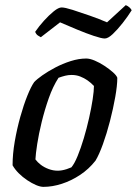

<svg xmlns="http://www.w3.org/2000/svg" viewBox="-20 -728 533 748"><path d="M149 0Q137 0 120.5 -7Q104 -14 86 -26Q68 -38 53 -53Q38 -68 29 -84Q29 -128 37.5 -177Q46 -226 59 -272.5Q72 -319 86.5 -355Q101 -391 113 -408Q123 -419 145 -434.5Q167 -450 195.5 -465Q224 -480 255.5 -490Q287 -500 316 -500Q330 -500 349 -492Q368 -484 387 -471.5Q406 -459 420 -446.5Q434 -434 437 -425Q437 -395 429 -350Q421 -305 408.5 -256.5Q396 -208 381 -166.5Q366 -125 352 -102Q326 -69 292 -46.5Q258 -24 221 -12Q184 0 149 0ZM205 -63Q213 -63 221.5 -64.5Q230 -66 239.5 -69Q249 -72 258 -76Q270 -90 282.5 -120.5Q295 -151 306.5 -189.5Q318 -228 327 -268Q336 -308 341 -341Q346 -374 346 -393Q335 -405 321.5 -414.5Q308 -424 292.5 -430Q277 -436 259 -436Q246 -436 234 -433Q222 -430 208 -425Q186 -391 170 -345.5Q154 -300 142.5 -253Q131 -206 125 -167Q119 -128 118 -107Q126 -96 139 -86Q152 -76 169.5 -69.5Q187 -63 205 -63ZM388 -578Q376 -578 346 -588Q316 -598 280 -613Q244 -628 214 -641L139 -583Q135 -585 128 -589.5Q121 -594 117 -604Q132 -626 151.5 -647.5Q171 -669 189.5 -684Q208 -699 220 -699Q233 -699 263 -689.5Q293 -680 330 -667Q367 -654 397 -641L470 -708Q478 -705 484.5 -699Q491 -693 493 -688Q478 -664 458 -638.5Q438 -613 419.5 -595.5Q401 -578 388 -578Z"/></svg>

Font: Texturina Medium 12pt Medium
Style: Italic
Weight: 500
Italic angle: -11°
Version: Version 1.002